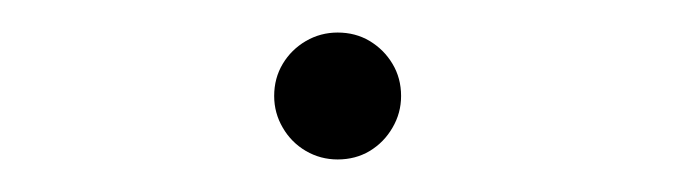

<svg xmlns="http://www.w3.org/2000/svg" viewBox="-20 -328 415 118"><path d="M187.5 -230Q177 -230 168 -235.2Q159 -240.5 153.8 -249.5Q148.5 -258.5 148.5 -269Q148.5 -280 153.8 -288.8Q159 -297.5 168 -302.8Q177 -308 187.5 -308Q198.5 -308 207.2 -302.8Q216 -297.5 221.2 -288.8Q226.5 -280 226.5 -269Q226.5 -258.5 221.2 -249.5Q216 -240.5 207.2 -235.2Q198.5 -230 187.5 -230Z"/></svg>

Font: Spartan Thin Light
Style: Regular
Weight: 300
Version: Version 1.004